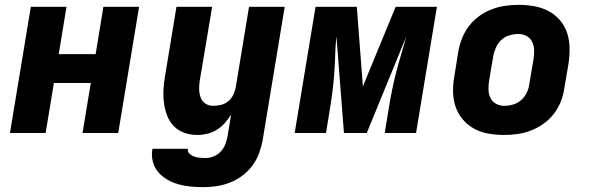

<svg xmlns="http://www.w3.org/2000/svg" viewBox="-20 -548 2440 791"><path d="M21 0 107 -520H254L222 -325H374L406 -520H553L467 0H320L354 -206H202L168 0Z M817 223Q791 223 765 220.5Q739 218 714.5 211Q690 204 668.5 191.5Q647 179 631.5 160.5Q616 142 609.5 117Q603 92 608 66V65H754Q752 77 760.5 85Q769 93 780 97Q791 101 803 102Q815 103 827 103Q844 103 861 96Q878 89 890.5 75Q903 61 909 44.5Q915 28 918 11L932 -76Q921 -58 906.5 -41.5Q892 -25 873.5 -13.5Q855 -2 834.5 3Q814 8 794 8Q765 8 739.5 -1Q714 -10 696 -28.5Q678 -47 668.5 -72Q659 -97 655.5 -124Q652 -151 653.5 -179Q655 -207 660 -235L707 -520H854L803 -216Q800 -198 800.5 -180Q801 -162 806.5 -146.5Q812 -131 826 -121.5Q840 -112 858 -112Q874 -112 890.5 -116Q907 -120 920 -130.5Q933 -141 940.5 -156.5Q948 -172 951 -187L1006 -520H1153L1062 30Q1057 57 1047 84Q1037 111 1019.5 134.5Q1002 158 978 176Q954 194 926.5 204.5Q899 215 871.5 219Q844 223 817 223Z M1194 0 1280 -520H1450L1475 -192L1610 -520H1780L1694 0H1565L1582 -104Q1588 -141 1595.5 -178Q1603 -215 1612.5 -251.5Q1622 -288 1633 -324.5Q1644 -361 1654 -398L1491 0H1397L1366 -398Q1362 -361 1361 -324.5Q1360 -288 1357.5 -251.5Q1355 -215 1350.5 -178Q1346 -141 1340 -104L1323 0Z M2057 8Q2024 8 1992.5 2.5Q1961 -3 1934 -17.5Q1907 -32 1887 -55.5Q1867 -79 1857 -108Q1847 -137 1846.5 -169.5Q1846 -202 1852 -235L1868 -335Q1873 -363 1883.5 -390Q1894 -417 1912 -440.5Q1930 -464 1954 -481.5Q1978 -499 2005.5 -509.5Q2033 -520 2060.5 -524Q2088 -528 2116 -528Q2149 -528 2180.5 -522.5Q2212 -517 2239.5 -502.5Q2267 -488 2287 -464.5Q2307 -441 2316.5 -412Q2326 -383 2326.5 -350.5Q2327 -318 2322 -285L2305 -185Q2301 -157 2290.5 -130Q2280 -103 2262 -79.5Q2244 -56 2219.5 -38.5Q2195 -21 2168 -10.5Q2141 0 2113 4Q2085 8 2057 8ZM2057 -112Q2076 -112 2094.5 -117.5Q2113 -123 2128 -136.5Q2143 -150 2151 -168Q2159 -186 2161 -204L2178 -304Q2181 -323 2180.5 -341.5Q2180 -360 2172.5 -375.5Q2165 -391 2149.5 -399.5Q2134 -408 2116 -408Q2097 -408 2078.5 -402.5Q2060 -397 2045.5 -383.5Q2031 -370 2023 -352Q2015 -334 2012 -316L1995 -216Q1992 -197 1992.5 -178.5Q1993 -160 2000.5 -144.5Q2008 -129 2023.5 -120.5Q2039 -112 2057 -112Z"/></svg>

Font: Iosevka Heavy Extended
Style: Italic
Weight: 900
Width: 7
Italic angle: -9°
Monospace: yes
Designer: Belleve Invis
Foundry: Belleve Invis
Version: Version 32.5.0; ttfautohint (v1.8.4)